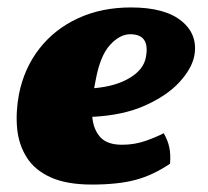

<svg xmlns="http://www.w3.org/2000/svg" viewBox="-20 -487 559 516"><path d="M227 9Q159 9 116 -10.5Q73 -30 51.5 -64.5Q30 -99 26 -142.5Q22 -186 31 -234Q45 -304 86 -356.5Q127 -409 190 -438Q253 -467 332 -467Q424 -467 468.5 -430Q513 -393 502 -336Q495 -302 462 -266Q429 -230 370 -203.5Q311 -177 228 -173Q231 -139 249.5 -118.5Q268 -98 308 -98Q341 -98 370 -108Q399 -118 420 -129Q431 -110 435 -91Q439 -72 437 -47Q391 -16 344 -3.5Q297 9 227 9ZM237 -271Q235 -260 233 -250Q291 -255 328.5 -277.5Q366 -300 372 -333Q384 -395 330 -395Q302 -395 275.5 -366Q249 -337 237 -271Z"/></svg>

Font: Vollkorn Black
Style: Italic
Weight: 900
Italic angle: -11°
Designer: Friedrich Althausen
Foundry: Friedrich Althausen
Version: Version 5.000; ttfautohint (v1.8.3)